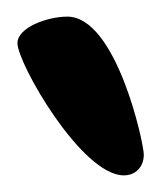

<svg xmlns="http://www.w3.org/2000/svg" viewBox="-20 -710 194 231"><path d="M1 -658C1 -634 78 -499 129 -499C143 -499 153 -509 153 -524C153 -538 120 -690 61 -690C37 -690 1 -677 1 -658Z"/></svg>

Font: Life Savers
Style: ExtraBold
Weight: 800
Designer: Pablo Impallari, Rodrigo Fuenzalida, Brenda Gallo
Foundry: Pablo Impallari, Rodrigo Fuenzalida, Brenda Gallo
Version: Version 3.000